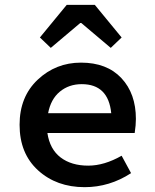

<svg xmlns="http://www.w3.org/2000/svg" viewBox="-20 -762 640 794"><path d="M330 12Q214 12 137.5 -57.5Q61 -127 61 -246Q61 -362 136 -432.5Q211 -503 315 -503Q422 -503 482 -439Q542 -375 542 -270Q542 -245 537 -212H176Q186 -145 230.5 -111Q275 -77 345 -77Q411 -77 483 -118L522 -46Q433 12 330 12ZM318 -414Q265 -414 227.5 -383Q190 -352 179 -294H440Q428 -414 318 -414ZM190 -564 145 -607 256 -742H372L483 -607L438 -564L316 -667H312Z"/></svg>

Font: TypoPRO Source Code Pro
Style: Regular
Weight: 600
Monospace: yes
Designer: Paul D. Hunt, Teo Tuominen
Foundry: Adobe Systems Incorporated
Version: Version 2.010;PS 1.0;hotconv 1.0.84;makeotf.lib2.5.63406